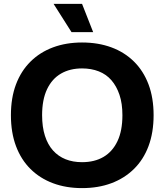

<svg xmlns="http://www.w3.org/2000/svg" viewBox="-20 -956 844 985"><path d="M401 9Q319 9 252 -16Q185 -41 136.5 -89Q88 -137 62 -206.5Q36 -276 36 -365Q36 -454 62 -523Q88 -592 136.5 -640Q185 -688 252 -713Q319 -738 401 -738Q484 -738 551.5 -713Q619 -688 667.5 -640Q716 -592 742 -523Q768 -454 768 -365Q768 -276 742 -206.5Q716 -137 667 -89Q618 -41 551 -16Q484 9 401 9ZM401 -124Q465 -124 511 -151Q557 -178 582.5 -231.5Q608 -285 608 -365Q608 -425 593 -469.5Q578 -514 551.5 -544.5Q525 -575 486.5 -590Q448 -605 401 -605Q339 -605 293 -578.5Q247 -552 221.5 -498.5Q196 -445 196 -365Q196 -305 210.5 -259.5Q225 -214 252 -184Q279 -154 316.5 -139Q354 -124 401 -124ZM347 -791 255 -936H401L458 -791Z"/></svg>

Font: Mona Sans ExtraLight
Style: Bold
Weight: 700
Version: Version 2.000